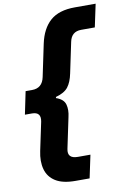

<svg xmlns="http://www.w3.org/2000/svg" viewBox="-112 -924 811 1207"><g transform="rotate(-10 293.5 -320.5)"><path d="M268 217Q188 217 142.5 188.5Q97 160 83 109Q69 58 83 -7L121 -187Q133 -248 73 -248H28L58 -393H99Q165 -393 179 -462L222 -667Q242 -761 297 -809.5Q352 -858 454 -858H587L556 -712H469Q407 -712 394 -649L353 -454Q342 -400 318.5 -369.5Q295 -339 240 -324L238 -317Q286 -301 296 -266Q306 -231 295 -185L254 10Q241 71 310 71H390L359 217Z"/></g></svg>

Font: Be Vietnam Pro ExtraBold
Style: Italic
Weight: 800
Italic angle: -12°
Designer: Lam Bao, Tony Le, Vietanh Nguyen
Foundry: Yellow Type Foundry
Version: Version 1.002; ttfautohint (v1.8.3)